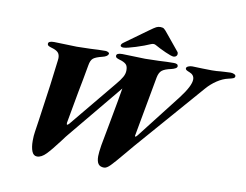

<svg xmlns="http://www.w3.org/2000/svg" viewBox="-89 -972 1426 1115"><g transform="rotate(10 624.0 -414.5)"><path d="M154 -68Q154 -98 158 -122L168 -189Q204 -436 217 -554L218 -566Q218 -586 209 -597Q200 -608 180 -615Q173 -617 162.5 -620.5Q152 -624 147.5 -627.5Q143 -631 143 -638Q143 -654 177 -654Q200 -654 246 -652Q292 -650 311 -650L392 -652Q440 -655 480 -655Q489 -655 496.5 -650.5Q504 -646 502 -640Q497 -625 467 -618Q430 -609 415.5 -597.5Q401 -586 396 -555Q380 -464 366 -394Q341 -259 332 -206V-201Q332 -194 335 -194Q338 -194 346 -202L574 -478Q596 -504 607.5 -524Q619 -544 619 -564Q619 -586 611 -596.5Q603 -607 582 -615Q575 -617 564.5 -620.5Q554 -624 549.5 -627.5Q545 -631 545 -638Q545 -654 579 -654Q601 -654 649 -652Q695 -650 714 -650L795 -652Q843 -655 883 -655Q908 -655 908 -640Q908 -632 898 -626.5Q888 -621 875 -618Q837 -610 821 -597.5Q805 -585 799 -555L735 -204L734 -199Q734 -195 737 -195Q741 -195 749 -205L952 -466Q1010 -542 1010 -580Q1010 -607 981 -618Q970 -622 963.5 -626Q957 -630 957 -636Q957 -644 968 -649Q979 -654 992 -654Q1016 -654 1052 -652L1107 -651Q1135 -651 1160 -654Q1168 -654 1185.5 -655.5Q1203 -657 1217 -657Q1229 -657 1238.5 -652.5Q1248 -648 1248 -641Q1248 -632 1238.5 -628Q1229 -624 1210 -620Q1178 -613 1145.5 -591.5Q1113 -570 1087 -540L740 -141L692 -84Q647 -30 625.5 -8Q604 14 589 14Q565 14 554.5 -0.5Q544 -15 544 -46Q544 -66 551 -111L576 -245Q607 -411 614 -457L351 -139Q342 -129 317 -95Q275 -39 247.5 -10.5Q220 18 194 18Q173 18 163.5 -6Q154 -30 154 -68ZM561 -701Q561 -711 576 -721L709 -817Q735 -836 746 -841.5Q757 -847 770 -847Q784 -847 791.5 -841.5Q799 -836 814 -817L892 -722Q897 -716 895 -705Q893 -699 887.5 -695Q882 -691 874 -691Q862 -691 825 -707.5Q788 -724 760 -740Q754 -743 748 -743Q742 -743 734 -740Q701 -725 649 -708.5Q597 -692 578 -692Q571 -692 566 -694.5Q561 -697 561 -701Z"/></g></svg>

Font: EB Garamond ExtraBold
Style: Italic
Weight: 800
Italic angle: -17.2°
Designer: Georg Duffner and Octavio Pardo
Foundry: Georg Duffner
Version: Version 1.000